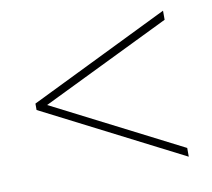

<svg xmlns="http://www.w3.org/2000/svg" viewBox="-57 -640 621 562"><g transform="rotate(-10 253.5 -359.0)"><path d="M461 -142V-168L79 -363L461 -549V-576L46 -373V-354Z"/></g></svg>

Font: Noto Sans Hebrew SemiCondensed Thin
Style: Regular
Weight: 100
Width: 4
Designer: Monotype Design Team
Foundry: Monotype Imaging Inc.
Version: Version 2.004